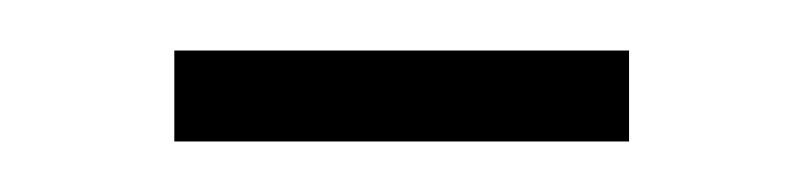

<svg xmlns="http://www.w3.org/2000/svg" viewBox="-20 -294 318 76"><path d="M49 -274H229V-238H49Z"/></svg>

Font: Newsreader Display ExtraLight
Style: Regular
Weight: 275
Designer: Hugues Gentile
Foundry: Production Type
Version: Version 1.001